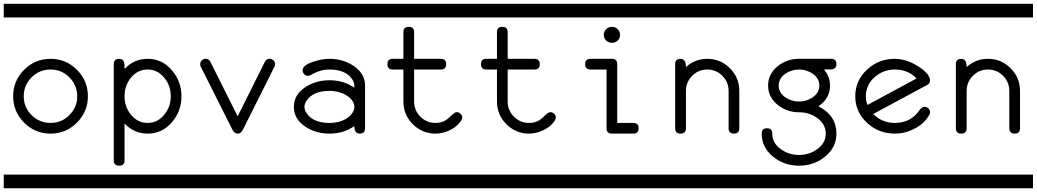

<svg xmlns="http://www.w3.org/2000/svg" viewBox="-20 -714 5540 1026"><path d="M0 -620.8V-693.8H500V-620.8ZM0 219.2H500V292.2H0ZM449.7 -199.7Q449.7 -117.2 391.1 -58.6Q332.5 0 250 0Q167.5 0 108.9 -58.6Q50.3 -117.2 50.3 -199.7Q50.3 -282.5 108.9 -341.1Q167.5 -399.7 250 -399.7Q332.5 -399.7 391.1 -341.1Q449.7 -282.5 449.7 -199.7ZM250 -342.5Q190.9 -342.5 148.9 -300.7Q106.9 -258.8 106.9 -199.7Q106.9 -140.6 148.9 -98.9Q190.9 -57.1 250 -57.1Q309.1 -57.1 350.8 -98.9Q392.6 -140.6 392.6 -199.7Q392.6 -258.8 350.8 -300.7Q309.1 -342.5 250 -342.5Z M500 -620.8V-693.8H1000V-620.8ZM500 219.2H1000V292.2H500ZM949.7 -199.7Q949.7 -120.6 899.4 -61.5Q847.2 0 769 0Q696.8 0 645.5 -54V143.1Q645.5 171.4 616.7 171.4Q587.9 171.4 587.9 143.1V-371.1Q587.9 -399.7 616.7 -399.7Q637.7 -399.7 643.1 -381.1Q645.5 -373.3 645.5 -345.7Q696.8 -399.7 769 -399.7Q847.2 -399.7 899.4 -337.6Q949.7 -279.1 949.7 -199.7ZM892.6 -199.7Q892.6 -255.4 858.9 -297.4Q822.8 -342.5 769 -342.5Q714.8 -342.5 678.7 -297.4Q645.5 -255.4 645.5 -199.7Q645.5 -144.3 678.7 -102.3Q714.8 -57.1 769 -57.1Q822.8 -57.1 858.9 -102.3Q892.6 -144.3 892.6 -199.7Z M1000 -620.8V-693.8H1500V-620.8ZM1000 219.2H1500V292.2H1000ZM1450.2 -371.8Q1450.2 -365 1446.8 -357.9L1277.8 -20.5Q1267.6 0 1250 0Q1232.4 0 1222.2 -20.5L1052.7 -357.9Q1049.8 -365 1049.8 -371.8Q1049.8 -383.5 1058.8 -391.7Q1067.9 -399.9 1079.1 -399.9Q1096.2 -399.9 1104 -384L1250 -92.5L1395.5 -384Q1403.8 -399.9 1420.4 -399.9Q1431.6 -399.9 1440.9 -391.7Q1450.2 -383.5 1450.2 -371.8Z M1500 -620.8V-693.8H2000V-620.8ZM1500 219.2H2000V292.2H1500ZM1930.7 -28.6Q1930.7 0 1902.1 0Q1873.5 0 1873.5 -40.3Q1817.4 0 1740.2 0Q1669.9 0 1614.3 -35.4Q1550.3 -76.4 1550.3 -143.1Q1550.3 -209 1614.3 -249.8Q1669.9 -285.2 1740.2 -285.2Q1817.4 -285.2 1873.5 -245.1V-256.6Q1873.5 -273.7 1861.8 -290.8Q1826.7 -342.5 1740.2 -342.5Q1690.9 -342.5 1642.6 -314Q1632.3 -308.6 1625.5 -308.6Q1614.3 -308.6 1605.5 -317.6Q1596.7 -326.7 1596.7 -338.4Q1596.7 -366.2 1656.7 -385Q1703.1 -399.7 1740.2 -399.7Q1810.5 -399.7 1866.2 -364.3Q1930.7 -322.8 1930.7 -256.6ZM1873.5 -143.1Q1873.5 -169.7 1847.7 -192.4Q1826.2 -211.4 1796.4 -220.2Q1770.5 -228.3 1740.2 -228.3Q1651.9 -228.3 1617.2 -174.3Q1606.9 -158.2 1606.9 -143.1Q1606.9 -127 1617.2 -110.8Q1651.9 -57.1 1740.2 -57.1Q1770.5 -57.1 1796.4 -64.9Q1826.2 -73.7 1847.7 -92.8Q1873.5 -115.7 1873.5 -143.1Z M2000 -620.8V-693.8H2500V-620.8ZM2000 219.2H2500V292.2H2000ZM2450.2 -85.9Q2450.2 -78.4 2443.8 -68.6Q2423.8 -37.6 2384.3 -18.6Q2346.2 0 2306.6 0Q2236.3 0 2186 -50.3Q2135.7 -100.6 2135.7 -171.4V-342.5H2078.6Q2050.3 -342.5 2050.3 -371.1Q2050.3 -399.7 2078.6 -399.7H2135.7V-542.2Q2135.7 -570.6 2164.6 -570.6Q2192.9 -570.6 2192.9 -542.2V-399.7H2335.4Q2364.3 -399.7 2364.3 -371.1Q2364.3 -342.5 2335.4 -342.5H2192.9V-171.4Q2192.9 -124.3 2226.3 -90.7Q2259.8 -57.1 2306.6 -57.1Q2339.4 -57.1 2362.8 -72Q2374.5 -79.3 2395.5 -99.9Q2411.1 -114.7 2420.4 -114.7Q2432.1 -114.7 2441.2 -106.1Q2450.2 -97.4 2450.2 -85.9Z M2500 -620.8V-693.8H3000V-620.8ZM2500 219.2H3000V292.2H2500ZM2950.2 -85.9Q2950.2 -78.4 2943.8 -68.6Q2923.8 -37.6 2884.3 -18.6Q2846.2 0 2806.6 0Q2736.3 0 2686 -50.3Q2635.7 -100.6 2635.7 -171.4V-342.5H2578.6Q2550.3 -342.5 2550.3 -371.1Q2550.3 -399.7 2578.6 -399.7H2635.7V-542.2Q2635.7 -570.6 2664.6 -570.6Q2692.9 -570.6 2692.9 -542.2V-399.7H2835.4Q2864.3 -399.7 2864.3 -371.1Q2864.3 -342.5 2835.4 -342.5H2692.9V-171.4Q2692.9 -124.3 2726.3 -90.7Q2759.8 -57.1 2806.6 -57.1Q2839.4 -57.1 2862.8 -72Q2874.5 -79.3 2895.5 -99.9Q2911.1 -114.7 2920.4 -114.7Q2932.1 -114.7 2941.2 -106.1Q2950.2 -97.4 2950.2 -85.9Z M3000 -620.8V-693.8H3500V-620.8ZM3000 219.2H3500V292.2H3000ZM3293.5 -527.6Q3293.5 -509.5 3280.8 -497.3Q3268.1 -485.1 3250 -485.1Q3231.9 -485.1 3219.2 -497.3Q3206.5 -509.5 3206.5 -527.6Q3206.5 -545.4 3219.2 -558Q3231.9 -570.6 3250 -570.6Q3268.1 -570.6 3280.8 -558Q3293.5 -545.4 3293.5 -527.6ZM3392.6 -28.6Q3392.6 0 3364.3 0H3250Q3221.2 0 3221.2 -28.6V-342.5H3135.7Q3106.9 -342.5 3106.9 -371.1Q3106.9 -399.7 3135.7 -399.7H3250Q3278.3 -399.7 3278.3 -371.1V-57.1H3364.3Q3392.6 -57.1 3392.6 -28.6Z M3500 -620.8V-693.8H4000V-620.8ZM3500 219.2H4000V292.2H3500ZM3930.7 -28.6Q3930.7 0 3902.3 0Q3873.5 0 3873.5 -28.6V-228.3Q3873.5 -275.4 3840.1 -309Q3806.6 -342.5 3759.5 -342.5Q3712.4 -342.5 3679 -309Q3645.5 -275.4 3645.5 -228.3V-28.6Q3645.5 0 3616.7 0Q3587.9 0 3587.9 -28.6V-371.1Q3587.9 -399.7 3616.7 -399.7Q3645.5 -399.7 3645.5 -355.7Q3694.3 -399.7 3759.3 -399.7Q3830.1 -399.7 3880.4 -349.4Q3930.7 -299.1 3930.7 -228.3Z M4000 -620.8V-693.8H4500V-620.8ZM4000 219.2H4500V292.2H4000ZM4449.7 -371.1Q4449.7 -346.4 4424.8 -343.3Q4418.9 -342.5 4382.8 -342.5Q4415.5 -304.9 4415.5 -256.6Q4415.5 -188.5 4354 -146Q4449.7 -96.4 4449.7 0Q4449.7 75.2 4386.2 125.2Q4327.6 171.4 4250 171.4Q4172.4 171.4 4113.8 125.2Q4050.3 75.2 4050.3 0Q4050.3 -28.6 4078.6 -28.6Q4106.9 -28.6 4106.9 0Q4106.9 51.5 4154.3 84.5Q4196.8 114 4250 114Q4303.2 114 4345.2 84.5Q4392.6 51.5 4392.6 0Q4392.6 -51.5 4345.2 -84.5Q4303.2 -114 4250 -114Q4185.5 -114 4137.2 -152.6Q4084.5 -194.1 4084.5 -256.6Q4084.5 -319.6 4137.2 -361.3Q4185.5 -399.7 4250 -399.7H4421.4Q4449.7 -399.7 4449.7 -371.1ZM4358.4 -256.6Q4358.4 -295.4 4322.3 -320.3Q4290 -342.5 4250 -342.5Q4210 -342.5 4177.2 -320.3Q4141.1 -295.4 4141.1 -256.6Q4141.1 -218.5 4177.2 -193.4Q4210 -171.4 4250 -171.4Q4290 -171.4 4322.3 -193.4Q4358.4 -218.5 4358.4 -256.6Z M4500 -620.8V-693.8H5000V-620.8ZM4500 219.2H5000V292.2H4500ZM4950.2 -114.7Q4950.2 -107.4 4945.3 -99.1Q4919.4 -53.2 4866.7 -26.4Q4816.9 0 4761.7 0Q4676.3 0 4614.3 -56.6Q4550.3 -115.2 4550.3 -199.7Q4550.3 -284.4 4614.3 -343Q4676.3 -399.7 4761.7 -399.7Q4793.5 -399.7 4827.1 -388.4Q4865.2 -376 4902.8 -348.6Q4949.7 -314 4949.7 -283.4Q4949.7 -268.1 4935.1 -260.3L4646.5 -105Q4693.4 -57.1 4761.7 -57.1Q4835.4 -57.1 4880.4 -108.2Q4886.2 -115.2 4897 -129.3Q4907.7 -143.3 4920.4 -143.3Q4931.6 -143.3 4940.9 -134.8Q4950.2 -126.2 4950.2 -114.7ZM4877.9 -294.7Q4832 -342.5 4761.7 -342.5Q4700.7 -342.5 4654.8 -302.5Q4606.9 -261 4606.9 -199.7Q4606.9 -175.3 4615.7 -153.3Z M5000 -620.8V-693.8H5500V-620.8ZM5000 219.2H5500V292.2H5000ZM5430.7 -28.6Q5430.7 0 5402.3 0Q5373.5 0 5373.5 -28.6V-228.3Q5373.5 -275.4 5340.1 -309Q5306.6 -342.5 5259.5 -342.5Q5212.4 -342.5 5179 -309Q5145.5 -275.4 5145.5 -228.3V-28.6Q5145.5 0 5116.7 0Q5087.9 0 5087.9 -28.6V-371.1Q5087.9 -399.7 5116.7 -399.7Q5145.5 -399.7 5145.5 -355.7Q5194.3 -399.7 5259.3 -399.7Q5330.1 -399.7 5380.4 -349.4Q5430.7 -299.1 5430.7 -228.3Z"/></svg>

Font: EnergyBar
Style: Regular
Weight: 400
Italic angle: -10°
Version: 1.0 2000-03-28